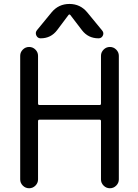

<svg xmlns="http://www.w3.org/2000/svg" viewBox="-20 -999 717 998"><path d="M510.7 -840.8Q521.5 -828.1 514.6 -814Q507.8 -799.8 492.2 -799.8Q438.5 -799.8 406.2 -841.8L345.7 -920.9Q340.8 -926.8 335.9 -920.9L277.3 -842.8Q245.1 -799.8 191.4 -799.8Q175.8 -799.8 168.9 -814.5Q162.1 -829.1 171.9 -841.8L248 -934.6Q284.2 -978.5 340.8 -978.5Q397.5 -978.5 433.6 -934.6ZM177.7 -709V-460.9Q177.7 -453.1 185.5 -453.1H498Q504.9 -453.1 504.9 -460.9V-709Q504.9 -727.5 518.6 -741.2Q532.2 -754.9 551.3 -754.9Q570.3 -754.9 584 -741.2Q597.7 -727.5 597.7 -709V-66.4Q597.7 -47.9 584 -34.2Q570.3 -20.5 551.3 -20.5Q532.2 -20.5 518.6 -34.2Q504.9 -47.9 504.9 -66.4V-369.1Q504.9 -377 498 -377H185.5Q177.7 -377 177.7 -369.1V-66.4Q177.7 -47.9 164.1 -34.2Q150.4 -20.5 131.3 -20.5Q112.3 -20.5 98.6 -34.2Q85 -47.9 85 -66.4V-709Q85 -727.5 98.6 -741.2Q112.3 -754.9 131.3 -754.9Q150.4 -754.9 164.1 -741.2Q177.7 -727.5 177.7 -709Z"/></svg>

Font: Gen Jyuu Gothic P Regular
Style: Regular
Weight: 400
Designer: [Source Han Sans]
Ryoko NISHIZUKA  (kana & ideographs); Paul D. Hunt (Latin, Greek & Cyrillic); Wenlong ZHANG  (bopomofo
Version: Version 1.002.20150607